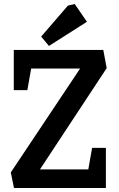

<svg xmlns="http://www.w3.org/2000/svg" viewBox="-20 -941 596 961"><path d="M50 0 34 -78 381 -598H136L117 -490H49V-691H497L514 -600L180 -93H422L441 -201H510V0ZM225 -711 186 -758 320 -913 354 -921 415 -832Z"/></svg>

Font: Kreon Light Medium
Style: Regular
Weight: 500
Version: Version 2.002